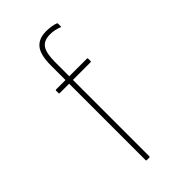

<svg xmlns="http://www.w3.org/2000/svg" viewBox="-256 -741 1003 1003"><g transform="rotate(-45 245.5 -239.0)"><path d="M196 185Q192 185 192 181V-384H123Q118 -384 118 -389V-406Q118 -411 123 -411H192V-517Q192 -597 219 -630Q246 -663 300 -663Q320 -663 339 -660Q358 -657 370 -652Q373 -650 373 -646V-627Q373 -622 369 -624Q338 -637 304 -637Q258 -637 239 -609.5Q220 -582 220 -516V-411H350Q355 -411 355 -406V-389Q355 -384 350 -384H220V181Q220 185 216 185Z"/></g></svg>

Font: Sofia Sans Cond ExtraLight
Style: Regular
Weight: 200
Width: 3
Designer: Botio Nikoltchev, Ani Petrova
Foundry: lettersoup
Version: Version 4.100; ttfautohint (v1.8.3)